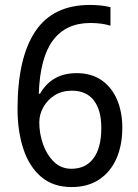

<svg xmlns="http://www.w3.org/2000/svg" viewBox="-20 -745 560 777"><path d="M270 12Q195 12 146.5 -29.5Q98 -71 74.5 -142.5Q51 -214 51 -304Q51 -510 122.5 -617.5Q194 -725 344 -725Q391 -725 427 -716V-641Q392 -652 346 -652Q247 -652 194.5 -582Q142 -512 137 -366H142Q190 -449 290 -449Q350 -449 391 -420.5Q432 -392 453.5 -342Q475 -292 475 -228Q475 -158 451.5 -104Q428 -50 382 -19Q336 12 270 12ZM269 -62Q327 -62 358.5 -104.5Q390 -147 390 -227Q390 -300 359.5 -339Q329 -378 271 -378Q231 -378 201.5 -359.5Q172 -341 155.5 -311.5Q139 -282 139 -250Q139 -205 154 -162Q169 -119 198 -90.5Q227 -62 269 -62Z"/></svg>

Font: Noto Sans Tamil SemiCondensed
Style: Regular
Weight: 400
Width: 4
Designer: Jelle Bosma - Monotype Design Team
Foundry: Monotype Imaging Inc.
Version: Version 2.004